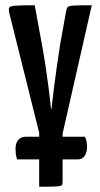

<svg xmlns="http://www.w3.org/2000/svg" viewBox="-20 -520 380 730"><path d="M129 190V86H45Q41 74 40 64.5Q39 55 39 45Q39 25 49 12.5Q59 0 76 0H129V-15L15 -472Q12 -487 15.5 -492Q19 -497 40 -498.5Q61 -500 112 -500L139 -353Q146 -316 152.5 -273Q159 -230 164 -192Q169 -154 171.5 -130Q174 -106 174 -106H176Q176 -106 178.5 -130Q181 -154 186 -192.5Q191 -231 197 -273.5Q203 -316 209 -353L232 -481Q234 -490 238.5 -494Q243 -498 263 -499Q283 -500 329 -500L218 -12V0H303Q308 10 309.5 20Q311 30 311 39Q311 59 302 72.5Q293 86 277 86H218V172Q218 181 215 184.5Q212 188 193.5 189Q175 190 129 190Z"/></svg>

Font: Yanone Kaffeesatz Medium
Style: Regular
Weight: 500
Designer: Yanone (Cyrillic: Daniel Pouzeot, Huerta Tipografica, and Cyreal)
Foundry: Yanone
Version: Version 2.003